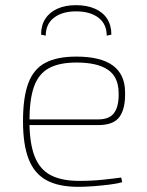

<svg xmlns="http://www.w3.org/2000/svg" viewBox="-20 -711 567 743"><path d="M275 -492Q369 -492 416 -458Q463 -424 464 -356Q466 -292 443 -259.5Q420 -227 361 -227H83V-249H361Q405 -249 423 -276Q441 -303 439 -354Q438 -414 397 -441.5Q356 -469 276 -469Q209 -469 169 -447Q129 -425 111.5 -375.5Q94 -326 94 -243Q94 -157 114 -106Q134 -55 176.5 -33Q219 -11 286 -11Q335 -11 378 -15.5Q421 -20 449 -24L453 -6Q437 -1 406.5 3Q376 7 342.5 9.5Q309 12 283 12Q207 12 160 -13.5Q113 -39 91 -95Q69 -151 69 -242Q69 -334 89.5 -389Q110 -444 155.5 -468Q201 -492 275 -492ZM157 -573 139 -577Q139 -613 155.5 -638.5Q172 -664 202.5 -677.5Q233 -691 274 -691Q316 -691 347 -677.5Q378 -664 394.5 -638.5Q411 -613 411 -577L393 -573Q393 -618 361 -642.5Q329 -667 274 -667Q221 -667 189 -642.5Q157 -618 157 -573Z"/></svg>

Font: Exo 2 Thin
Style: Regular
Weight: 250
Designer: Natanael Gama
Foundry: Natanael Gama
Version: Version 2.010